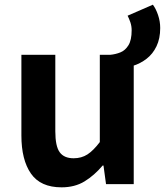

<svg xmlns="http://www.w3.org/2000/svg" viewBox="-20 -797 713 831"><path d="M554.9 -511.8 457.2 -559.8Q480.1 -561.9 501.1 -570.3Q522.1 -578.7 536 -601.2Q549.8 -623.7 549.8 -665.9Q549.8 -684.1 544.3 -700.4Q538.7 -716.7 532.3 -729.1L641.7 -776.7Q654.8 -759.3 664.1 -731.9Q673.4 -704.6 673.4 -675.7Q673.4 -630.1 657.4 -596.8Q641.4 -563.4 614.5 -542.7Q587.6 -521.9 554.9 -511.8ZM246.4 13.8Q155.3 13.8 113.9 -45.8Q72.6 -105.3 72.6 -210.6V-559.8H219.4V-228.7Q219.4 -164.3 238.3 -138.2Q257.3 -112 298.6 -112Q332.7 -112 358.4 -128.6Q384.1 -145.2 412 -182.1V-559.8H558.8V0H438.9L427.9 -80.6H424.3Q388.2 -37.8 346 -12Q303.8 13.8 246.4 13.8Z"/></svg>

Font: Noto Sans JP
Style: Regular
Weight: 100
Designer: Ryoko NISHIZUKA 西塚涼子 (kana, bopomofo & ideographs); Paul D. Hunt (Latin, Greek & Cyrillic); Sandoll Communications 산돌커뮤니
Foundry: Adobe
Version: Version 2.004;hotconv 1.0.118;makeotfexe 2.5.65603